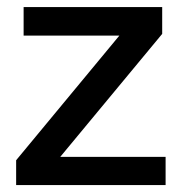

<svg xmlns="http://www.w3.org/2000/svg" viewBox="-20 -532 522 552"><path d="M456.1 -81.1V0H26.4V-71.3L323.2 -429.7H47.9V-511.7H446.3V-434.6L153.3 -81.1Z"/></svg>

Font: Druckschrift BY WOK
Style: Medium
Weight: 400
Version: Version 001.000